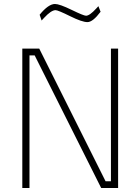

<svg xmlns="http://www.w3.org/2000/svg" viewBox="-20 -944 705 964"><path d="M92 0V-700H177L510 -34H537V-700H573V0H488L154 -666H128V0ZM485 -885Q446 -833 419 -833Q392 -833 331.5 -863Q271 -893 259 -893Q237 -893 201 -854L189 -841L179 -870Q223 -924 256 -924Q279 -924 339.5 -894.5Q400 -865 412 -865Q430 -865 463 -901L474 -913Z"/></svg>

Font: Titillium Web
Style: Thin
Weight: 200
Version: Version 1.001;PS 57.000;hotconv 1.0.70;makeotf.lib2.5.55311